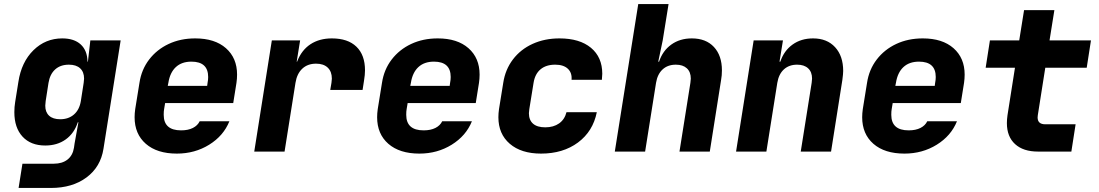

<svg xmlns="http://www.w3.org/2000/svg" viewBox="-20 -750 5440 950"><path d="M427 -550H577L492 -14Q478 76 408 128Q338 180 232 180H72L91 60H246Q288 60 314 39.5Q340 19 346 -19L349 -40L368 -145H365Q347 -90 305 -60Q263 -30 204 -30Q132 -30 91.5 -74Q51 -118 51 -195Q51 -221 55 -245L71 -345Q86 -443 145.5 -501.5Q205 -560 288 -560Q347 -560 379.5 -530Q412 -500 413 -445H415ZM394 -340Q396 -354 396 -361Q396 -394 376.5 -412Q357 -430 321 -430Q279 -430 253 -406.5Q227 -383 220 -340L206 -250Q204 -234 204 -227Q204 -195 223 -177.5Q242 -160 278 -160Q319 -160 346 -183.5Q373 -207 380 -250Z M1153 -381Q1153 -361 1150 -340L1134 -240H797L792 -210Q790 -200 790 -182Q790 -105 876 -105Q911 -105 934.5 -117Q958 -129 968 -150H1115Q1086 -78 1015 -34Q944 10 855 10Q757 10 701.5 -38.5Q646 -87 646 -170Q646 -189 649 -210L670 -340Q680 -406 718 -455.5Q756 -505 814.5 -532.5Q873 -560 946 -560Q1043 -560 1098 -511.5Q1153 -463 1153 -381ZM810 -325H1005L1007 -340Q1010 -355 1010 -369Q1010 -445 927 -445Q879 -445 850 -418Q821 -391 813 -340Z M1786 -402Q1786 -380 1781 -350L1774 -305H1614L1620 -340Q1622 -354 1622 -361Q1622 -396 1601.5 -415.5Q1581 -435 1544 -435Q1502 -435 1475.5 -410Q1449 -385 1442 -340L1388 0H1238L1325 -550H1465L1448 -445H1450Q1472 -502 1516 -531Q1560 -560 1622 -560Q1701 -560 1743.5 -519Q1786 -478 1786 -402Z M2353 -381Q2353 -361 2350 -340L2334 -240H1997L1992 -210Q1990 -200 1990 -182Q1990 -105 2076 -105Q2111 -105 2134.5 -117Q2158 -129 2168 -150H2315Q2286 -78 2215 -34Q2144 10 2055 10Q1957 10 1901.5 -38.5Q1846 -87 1846 -170Q1846 -189 1849 -210L1870 -340Q1880 -406 1918 -455.5Q1956 -505 2014.5 -532.5Q2073 -560 2146 -560Q2243 -560 2298 -511.5Q2353 -463 2353 -381ZM2010 -325H2205L2207 -340Q2210 -355 2210 -369Q2210 -445 2127 -445Q2079 -445 2050 -418Q2021 -391 2013 -340Z M2446 -170Q2446 -189 2449 -210L2470 -340Q2480 -406 2518 -456Q2556 -506 2615.5 -533Q2675 -560 2748 -560Q2848 -560 2904 -513.5Q2960 -467 2960 -385Q2960 -375 2958 -355H2808Q2811 -390 2789.5 -410Q2768 -430 2727 -430Q2682 -430 2654.5 -407Q2627 -384 2620 -340L2599 -210Q2597 -196 2597 -190Q2597 -156 2617.5 -138Q2638 -120 2678 -120Q2719 -120 2746.5 -139.5Q2774 -159 2783 -195H2933Q2914 -100 2840 -45Q2766 10 2657 10Q2559 10 2502.5 -38.5Q2446 -87 2446 -170Z M3552 -402Q3552 -376 3548 -355L3492 0H3342L3396 -340Q3398 -354 3398 -361Q3398 -394 3378.5 -412Q3359 -430 3324 -430Q3284 -430 3258.5 -406.5Q3233 -383 3226 -340L3172 0H3022L3138 -730H3288L3259 -550L3237 -445H3241Q3259 -499 3301.5 -529.5Q3344 -560 3403 -560Q3473 -560 3512.5 -517.5Q3552 -475 3552 -402Z M4152 -399Q4152 -385 4148 -355L4092 0H3942L3996 -340Q3998 -354 3998 -361Q3998 -394 3978.5 -412Q3959 -430 3924 -430Q3884 -430 3858.5 -406.5Q3833 -383 3826 -340L3772 0H3622L3709 -550H3854L3837 -445H3841Q3859 -499 3901.5 -529.5Q3944 -560 4003 -560Q4072 -560 4112 -516.5Q4152 -473 4152 -399Z M4753 -381Q4753 -361 4750 -340L4734 -240H4397L4392 -210Q4390 -200 4390 -182Q4390 -105 4476 -105Q4511 -105 4534.5 -117Q4558 -129 4568 -150H4715Q4686 -78 4615 -34Q4544 10 4455 10Q4357 10 4301.5 -38.5Q4246 -87 4246 -170Q4246 -189 4249 -210L4270 -340Q4280 -406 4318 -455.5Q4356 -505 4414.5 -532.5Q4473 -560 4546 -560Q4643 -560 4698 -511.5Q4753 -463 4753 -381ZM4410 -325H4605L4607 -340Q4610 -355 4610 -369Q4610 -445 4527 -445Q4479 -445 4450 -418Q4421 -391 4413 -340Z M5116 0Q5043 0 5002.5 -37Q4962 -74 4962 -141Q4962 -159 4965 -180L5002 -415H4857L4878 -550H5023L5047 -700H5197L5173 -550H5378L5357 -415H5152L5115 -180Q5114 -176 5114 -169Q5114 -135 5152 -135H5302L5281 0Z"/></svg>

Font: JetBrains Mono Extra Bold
Style: Italic
Weight: 800
Italic angle: -9°
Monospace: yes
Designer: Philipp Nurullin, Konstantin Bulenkov
Foundry: JetBrains
Version: 2.002